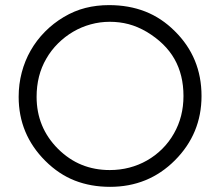

<svg xmlns="http://www.w3.org/2000/svg" viewBox="-20 -725 856 748"><path d="M765.1 -351.1Q765.1 -204.1 661.1 -100.1Q558.1 2.9 408.7 2.9Q334 2.9 271.5 -21.5Q209 -45.9 156.2 -98.6Q52.7 -202.1 52.7 -347.7Q52.7 -397 64.7 -442.6Q76.7 -488.3 99.4 -528.1Q122.1 -567.9 154.8 -601.1Q187.5 -634.3 228.5 -658.7Q269.5 -683.1 313 -694.1Q356.4 -705.1 404.8 -705.1Q481.9 -705.1 545.7 -680.2Q609.4 -655.3 661.1 -603.5Q765.1 -501 765.1 -351.1ZM694.8 -351.1Q694.8 -433.1 659.7 -495.1Q624.5 -557.1 551.3 -601.1Q516.1 -621.6 481 -630.9Q445.8 -640.1 407.7 -640.1Q369.6 -640.1 333.3 -630.1Q296.9 -620.1 264.9 -601.3Q232.9 -582.5 206.1 -555.9Q179.2 -529.3 160.2 -496.1Q122.6 -431.6 122.6 -347.7Q122.6 -228.5 206.1 -145Q248.5 -103 298.6 -82.8Q348.6 -62.5 407.7 -62.5Q447.3 -62.5 483.9 -72Q520.5 -81.5 552.7 -99.9Q585 -118.2 611.8 -144.8Q638.7 -171.4 657.7 -205.1Q694.8 -270 694.8 -351.1Z"/></svg>

Font: Kawthoolei
Style: Regular
Weight: 400
Designer: Moe Zed
Foundry: Moe Zed
Version: Version 1.000;July 10, 2024;FontCreator 14.0.0.2901 32-bit